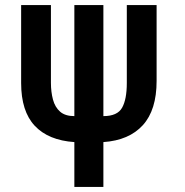

<svg xmlns="http://www.w3.org/2000/svg" viewBox="-20 -734 728 754"><path d="M272 0V-176Q170 -183 116.5 -240Q63 -297 63 -408V-714H180V-409Q180 -373 188 -343Q196 -313 216 -295.5Q236 -278 272 -278V-714H386V-278Q441 -278 459.5 -311Q478 -344 478 -408V-714H595V-416Q595 -302 541 -242.5Q487 -183 386 -176V0Z"/></svg>

Font: Noto Sans ExtraCondensed SemiBold
Style: Regular
Weight: 600
Width: 2
Designer: Monotype Design Team
Foundry: Monotype Imaging Inc.
Version: Version 2.013; ttfautohint (v1.8.4.7-5d5b)